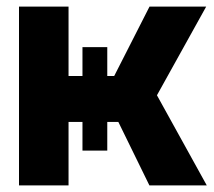

<svg xmlns="http://www.w3.org/2000/svg" viewBox="-20 -559 646 579"><path d="M37.3 0V-539.1H186.7V-329.9H324.4L430.9 -539.1H601.8L453.3 -271.7L603.5 0H430.5L336.9 -191.2H186.7V0ZM228.7 -416.8H303.5V-104.9H228.7Z"/></svg>

Font: Inter Display V
Style: Regular
Weight: 400
Designer: Rasmus Andersson
Foundry: rsms
Version: Version 3.015;git-src